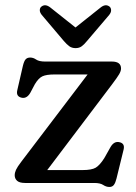

<svg xmlns="http://www.w3.org/2000/svg" viewBox="-20 -709 528 744"><path d="M414.5 -382.5 163 -50H300Q335 -50 350.8 -59.2Q366.5 -68.5 384 -96L408.5 -139.5Q421.5 -161.5 440.5 -158.5Q465 -154.5 459 -129.5L431.5 -17.5Q427.5 -1 421.5 7.2Q415.5 15.5 404 15.5Q391.5 15.5 380 7.8Q368.5 0 345 0H77.5Q55.5 0 46.2 -8.5Q37 -17 37 -29.5Q37 -40 42 -51Q47 -62 63 -83L319.5 -420.5H191.5Q159.5 -420.5 144.2 -413.2Q129 -406 115 -382.5L97.5 -349.5Q84.5 -327 65.5 -330Q41 -334.5 47 -359.5L68.5 -453Q73 -472 79.2 -479Q85.5 -486 97 -486Q109 -486 120.2 -478.2Q131.5 -470.5 155 -470.5H413.5Q449 -470.5 449 -443.5Q449 -434 441.8 -421.5Q434.5 -409 414.5 -382.5ZM317 -550Q306.5 -537 296.8 -529.8Q287 -522.5 273 -522.5Q258.5 -522.5 248.5 -529.8Q238.5 -537 227.5 -550L142 -651Q134 -661 134.2 -669.8Q134.5 -678.5 140 -683Q155 -695.5 175 -680L272.5 -602.5L370 -680Q389.5 -695.5 405 -683Q410 -678.5 410.5 -669.8Q411 -661 403 -651Z"/></svg>

Font: Fraunces 9pt SuperSoft
Style: Regular
Weight: 400
Version: Version 1.000;[b76b70a41]